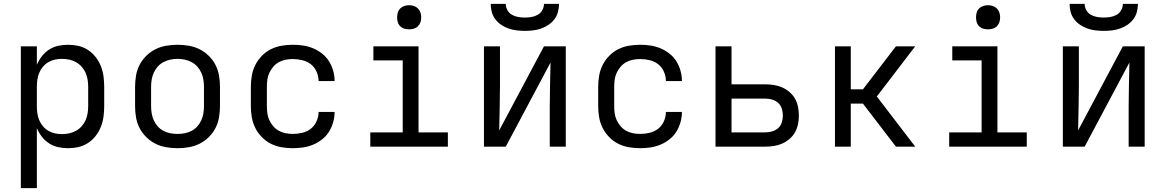

<svg xmlns="http://www.w3.org/2000/svg" viewBox="-20 -760 6040 995"><path d="M88 215V-520H171V-424Q181 -448 197 -468.5Q213 -489 234.5 -503Q256 -517 281.5 -522.5Q307 -528 332 -528Q360 -528 386.5 -522Q413 -516 436 -501Q459 -486 476 -464Q493 -442 503 -416.5Q513 -391 516.5 -364Q520 -337 520 -310V-210Q520 -183 516.5 -156Q513 -129 503 -103.5Q493 -78 476 -56Q459 -34 436 -19Q413 -4 386.5 2Q360 8 332 8Q307 8 281.5 2.5Q256 -3 234.5 -17Q213 -31 197 -51.5Q181 -72 171 -96V215ZM301 -65Q320 -65 338.5 -69Q357 -73 373.5 -82Q390 -91 403 -105.5Q416 -120 423.5 -137Q431 -154 434 -172.5Q437 -191 437 -210V-310Q437 -329 434 -347.5Q431 -366 423.5 -383Q416 -400 403 -414.5Q390 -429 373.5 -438Q357 -447 338.5 -451Q320 -455 301 -455Q282 -455 264 -451Q246 -447 230 -437.5Q214 -428 202 -413.5Q190 -399 183 -382Q176 -365 173.5 -346.5Q171 -328 171 -310V-210Q171 -192 173.5 -173.5Q176 -155 183 -138Q190 -121 202 -106.5Q214 -92 230 -82.5Q246 -73 264 -69Q282 -65 301 -65Z M900 8Q871 8 841.5 3Q812 -2 786 -15Q760 -28 738.5 -49Q717 -70 703.5 -96Q690 -122 685 -151.5Q680 -181 680 -210V-310Q680 -339 685 -368.5Q690 -398 703.5 -424Q717 -450 738.5 -471Q760 -492 786 -505Q812 -518 841.5 -523Q871 -528 900 -528Q929 -528 958.5 -523Q988 -518 1014 -505Q1040 -492 1061.5 -471Q1083 -450 1096.5 -424Q1110 -398 1115 -368.5Q1120 -339 1120 -310V-210Q1120 -181 1115 -151.5Q1110 -122 1096.5 -96Q1083 -70 1061.5 -49Q1040 -28 1014 -15Q988 -2 958.5 3Q929 8 900 8ZM900 -66Q919 -66 937.5 -69.5Q956 -73 973 -82Q990 -91 1002.5 -105Q1015 -119 1023 -136.5Q1031 -154 1034 -172.5Q1037 -191 1037 -210V-310Q1037 -329 1034 -347.5Q1031 -366 1023 -383.5Q1015 -401 1002.5 -415Q990 -429 973 -438Q956 -447 937.5 -451Q919 -455 900 -455Q881 -455 862.5 -451Q844 -447 827 -438Q810 -429 797.5 -415Q785 -401 777 -383.5Q769 -366 766 -347.5Q763 -329 763 -310V-210Q763 -191 766 -172.5Q769 -154 777 -136.5Q785 -119 797.5 -105Q810 -91 827 -82Q844 -73 862.5 -69.5Q881 -66 900 -66Z M1498 8Q1468 8 1439 3Q1410 -2 1384 -15Q1358 -28 1337 -49.5Q1316 -71 1303 -97Q1290 -123 1285 -152Q1280 -181 1280 -210V-310Q1280 -339 1285 -368Q1290 -397 1303 -423Q1316 -449 1337 -470.5Q1358 -492 1384 -505Q1410 -518 1439 -523Q1468 -528 1498 -528Q1525 -528 1551.5 -524Q1578 -520 1603 -509.5Q1628 -499 1649.5 -482Q1671 -465 1685 -442.5Q1699 -420 1706.5 -393.5Q1714 -367 1714 -340H1631Q1631 -365 1620.5 -388.5Q1610 -412 1591 -427Q1572 -442 1547 -448Q1522 -454 1498 -454Q1479 -454 1460.5 -450.5Q1442 -447 1425.5 -438Q1409 -429 1396.5 -414.5Q1384 -400 1376 -383Q1368 -366 1365.5 -347.5Q1363 -329 1363 -310V-210Q1363 -191 1365.5 -172.5Q1368 -154 1376 -137Q1384 -120 1396.5 -105.5Q1409 -91 1425.5 -82Q1442 -73 1460.5 -69.5Q1479 -66 1498 -66Q1522 -66 1547 -72Q1572 -78 1591 -93Q1610 -108 1620.5 -131.5Q1631 -155 1631 -180H1714Q1714 -153 1706.5 -126.5Q1699 -100 1685 -77.5Q1671 -55 1649.5 -38Q1628 -21 1603 -10.5Q1578 0 1551.5 4Q1525 8 1498 8Z M1899 0V-74H2067V-447H1915V-520H2149V-74H2301V0ZM2100 -608Q2087 -608 2075 -611.5Q2063 -615 2054 -624Q2045 -633 2041.5 -645Q2038 -657 2038 -670Q2038 -683 2041.5 -695Q2045 -707 2054 -716Q2063 -725 2075 -729Q2087 -733 2100 -733Q2113 -733 2125 -729Q2137 -725 2146 -716Q2155 -707 2159 -695Q2163 -683 2163 -670Q2163 -657 2159 -645Q2155 -633 2146 -624Q2137 -615 2125 -611.5Q2113 -608 2100 -608Z M2488 0V-520H2571V-312Q2571 -255 2569.5 -198Q2568 -141 2567 -84L2799 -520H2912V0H2829V-208Q2829 -265 2830.5 -322Q2832 -379 2833 -436L2601 0ZM2700 -600Q2679 -600 2657.5 -602.5Q2636 -605 2616 -612Q2596 -619 2578 -631Q2560 -643 2547 -660Q2534 -677 2528.5 -698Q2523 -719 2523 -740H2601Q2601 -723 2609.5 -707.5Q2618 -692 2633 -683.5Q2648 -675 2665.5 -672Q2683 -669 2700 -669Q2717 -669 2734.5 -672Q2752 -675 2767 -683.5Q2782 -692 2790.5 -707.5Q2799 -723 2799 -740H2877Q2877 -719 2871.5 -698Q2866 -677 2853 -660Q2840 -643 2822 -631Q2804 -619 2784 -612Q2764 -605 2742.5 -602.5Q2721 -600 2700 -600Z M3298 8Q3268 8 3239 3Q3210 -2 3184 -15Q3158 -28 3137 -49.5Q3116 -71 3103 -97Q3090 -123 3085 -152Q3080 -181 3080 -210V-310Q3080 -339 3085 -368Q3090 -397 3103 -423Q3116 -449 3137 -470.5Q3158 -492 3184 -505Q3210 -518 3239 -523Q3268 -528 3298 -528Q3325 -528 3351.5 -524Q3378 -520 3403 -509.5Q3428 -499 3449.5 -482Q3471 -465 3485 -442.5Q3499 -420 3506.5 -393.5Q3514 -367 3514 -340H3431Q3431 -365 3420.5 -388.5Q3410 -412 3391 -427Q3372 -442 3347 -448Q3322 -454 3298 -454Q3279 -454 3260.5 -450.5Q3242 -447 3225.5 -438Q3209 -429 3196.5 -414.5Q3184 -400 3176 -383Q3168 -366 3165.5 -347.5Q3163 -329 3163 -310V-210Q3163 -191 3165.5 -172.5Q3168 -154 3176 -137Q3184 -120 3196.5 -105.5Q3209 -91 3225.5 -82Q3242 -73 3260.5 -69.5Q3279 -66 3298 -66Q3322 -66 3347 -72Q3372 -78 3391 -93Q3410 -108 3420.5 -131.5Q3431 -155 3431 -180H3514Q3514 -153 3506.5 -126.5Q3499 -100 3485 -77.5Q3471 -55 3449.5 -38Q3428 -21 3403 -10.5Q3378 0 3351.5 4Q3325 8 3298 8Z M3688 0V-520H3771V-323H3946Q3968 -323 3990.5 -319.5Q4013 -316 4033.5 -307Q4054 -298 4071.5 -283Q4089 -268 4100 -248.5Q4111 -229 4115.5 -206.5Q4120 -184 4120 -161Q4120 -139 4115.5 -116.5Q4111 -94 4100 -74.5Q4089 -55 4071.5 -40Q4054 -25 4033.5 -16Q4013 -7 3990.5 -3.5Q3968 0 3946 0ZM3946 -74Q3964 -74 3981.5 -79Q3999 -84 4012.5 -96Q4026 -108 4031.5 -125.5Q4037 -143 4037 -161Q4037 -179 4031.5 -197Q4026 -215 4012.5 -227Q3999 -239 3981.5 -244Q3964 -249 3946 -249H3771V-74Z M4307 0V-520H4389V-297H4452L4623 -520H4723L4524 -260L4723 0H4623L4452 -223H4389V0Z M4899 0V-74H5067V-447H4915V-520H5149V-74H5301V0ZM5100 -608Q5087 -608 5075 -611.5Q5063 -615 5054 -624Q5045 -633 5041.5 -645Q5038 -657 5038 -670Q5038 -683 5041.5 -695Q5045 -707 5054 -716Q5063 -725 5075 -729Q5087 -733 5100 -733Q5113 -733 5125 -729Q5137 -725 5146 -716Q5155 -707 5159 -695Q5163 -683 5163 -670Q5163 -657 5159 -645Q5155 -633 5146 -624Q5137 -615 5125 -611.5Q5113 -608 5100 -608Z M5488 0V-520H5571V-312Q5571 -255 5569.5 -198Q5568 -141 5567 -84L5799 -520H5912V0H5829V-208Q5829 -265 5830.5 -322Q5832 -379 5833 -436L5601 0ZM5700 -600Q5679 -600 5657.5 -602.5Q5636 -605 5616 -612Q5596 -619 5578 -631Q5560 -643 5547 -660Q5534 -677 5528.5 -698Q5523 -719 5523 -740H5601Q5601 -723 5609.5 -707.5Q5618 -692 5633 -683.5Q5648 -675 5665.5 -672Q5683 -669 5700 -669Q5717 -669 5734.5 -672Q5752 -675 5767 -683.5Q5782 -692 5790.5 -707.5Q5799 -723 5799 -740H5877Q5877 -719 5871.5 -698Q5866 -677 5853 -660Q5840 -643 5822 -631Q5804 -619 5784 -612Q5764 -605 5742.5 -602.5Q5721 -600 5700 -600Z"/></svg>

Font: Iosevka Fixed Extended
Style: Regular
Weight: 400
Width: 7
Monospace: yes
Designer: Belleve Invis
Foundry: Belleve Invis
Version: Version 24.1.1; ttfautohint (v1.8.4)